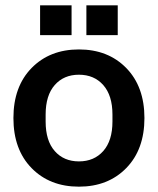

<svg xmlns="http://www.w3.org/2000/svg" viewBox="-20 -697 598 727"><path d="M458 -60.5Q389.2 9.8 278.8 9.8Q168.5 9.8 99.6 -60.5Q30.8 -130.9 30.8 -250Q30.8 -369.1 99.6 -439.5Q168.5 -509.8 278.8 -509.8Q389.2 -509.8 458 -439.5Q526.9 -369.1 526.9 -250Q526.9 -130.9 458 -60.5ZM131.8 -564V-676.8H251V-564ZM152.8 -236.8Q152.8 -164.1 187.3 -125Q221.7 -85.9 278.8 -85.9Q336.4 -85.9 371.1 -125.2Q405.8 -164.6 405.8 -236.8V-263.2Q405.8 -335.4 371.1 -374.8Q336.4 -414.1 278.8 -414.1Q221.7 -414.1 187.3 -375Q152.8 -335.9 152.8 -263.2ZM307.1 -564V-676.8H425.8V-564Z"/></svg>

Font: TASA Orbiter Display SemiBold
Style: Regular
Weight: 600
Designer: Weizhong Zhang
Version: Version 1.000;Glyphs 3.1.2 (3151)